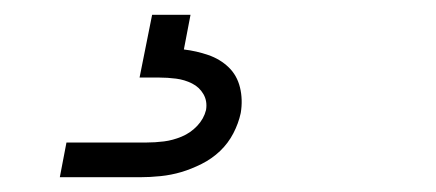

<svg xmlns="http://www.w3.org/2000/svg" viewBox="-20 -20 590 260"><path d="M61 220 70 173H178Q190 173 202 171.5Q214 170 226 165Q238 160 247 150.5Q256 141 259 129Q261 117 255.5 107.5Q250 98 240 93Q230 88 218.5 86.5Q207 85 195 85H169L186 0H238L229 47Q246 49 262 54.5Q278 60 289.5 71Q301 82 305 98.5Q309 115 306 133Q303 147 296 160.5Q289 174 278 184.5Q267 195 253 202Q239 209 225.5 213Q212 217 197.5 218.5Q183 220 169 220Z"/></svg>

Font: Lode Dark Term
Style: Italic
Weight: 400
Italic angle: -11°
Monospace: yes
Designer: Belleve Invis
Foundry: Belleve Invis
Version: Version 29.2.0